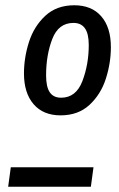

<svg xmlns="http://www.w3.org/2000/svg" viewBox="-20 -709 451 729"><path d="M401 -530Q401 -470 382 -410.5Q363 -351 320 -311Q277 -271 210 -271Q144 -271 107.5 -313.5Q71 -356 71 -430Q71 -490 90 -549.5Q109 -609 152 -649Q195 -689 262 -689Q328 -689 364.5 -647Q401 -605 401 -530ZM155 -423Q155 -379 169 -358.5Q183 -338 212 -338Q269 -338 293 -401.5Q317 -465 317 -538Q317 -581 302.5 -601.5Q288 -622 259 -622Q202 -622 178.5 -561Q155 -500 155 -423ZM11 0 21 -74H335L325 0Z"/></svg>

Font: Fira Sans Extra Condensed
Style: Italic
Weight: 400
Width: 3
Italic angle: -8°
Designer: Carrois Corporate & Edenspiekermann AG
Foundry: Carrois Corporate GbR & Edenspiekermann AG
Version: Version 4.203